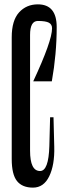

<svg xmlns="http://www.w3.org/2000/svg" viewBox="-20 -842 302 873"><path d="M216.7 -713.3Q216.7 -731.1 202.2 -738.9Q187.8 -746.7 152.2 -746.7Q116.7 -746.7 116.7 -683.3V-156.7Q116.7 -64.4 162.2 -64.4Q201.1 -64.4 204.4 -177.8L207.8 -308.9H223.3L226.7 -174.4Q228.9 -92.2 203.9 -40.6Q178.9 11.1 130 11.1Q81.1 11.1 57.2 -18.9Q33.3 -48.9 33.3 -118.9V-672.2Q33.3 -748.9 66.7 -785.6Q100 -822.2 152.2 -822.2Q237.8 -822.2 237.8 -718.9Q237.8 -596.7 215.6 -472.2H131.1Q216.7 -655.6 216.7 -713.3Z"/></svg>

Font: Le Murmure
Style: Regular
Weight: 600
Width: 2
Designer: Jeremy Landes, Alexander Slobzheninov (Cyrillic)
Foundry: Velvetyne Type Foundry
Version: Version 1.0